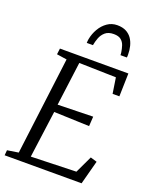

<svg xmlns="http://www.w3.org/2000/svg" viewBox="-179 -1099 954 1197"><g transform="rotate(20 298.0 -501.0)"><path d="M3.5 0 6.5 -34.5 80.5 -46 162 -693.5 95 -703.5 100 -743H554L550 -590H505L489 -694L244 -700L206 -409.5L440 -415L436 -351L201.5 -359.5L159.5 -48L459 -57L513 -171L556 -158L514 0ZM387.5 -1002.5Q422.5 -1002.5 446.5 -989.8Q470.5 -977 484.8 -955.8Q499 -934.5 505.5 -908.2Q512 -882 512 -854Q512 -848.5 512 -843.2Q512 -838 511 -833.5H468.5Q468.5 -838 468.2 -843Q468 -848 467 -853Q464 -874 457.2 -894.8Q450.5 -915.5 434 -929.2Q417.5 -943 385.5 -943Q349.5 -943 329.2 -925.5Q309 -908 299.5 -882.8Q290 -857.5 286 -833.5H245Q245 -840.5 245.8 -846.8Q246.5 -853 247.5 -859.5Q254.5 -897 273.5 -929.5Q292.5 -962 321.5 -982.2Q350.5 -1002.5 387.5 -1002.5Z"/></g></svg>

Font: Merriweather 20pt Light
Style: Italic
Weight: 300
Italic angle: -7.8°
Version: Version 2.101